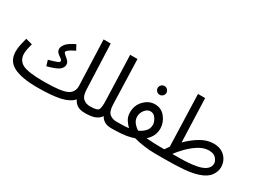

<svg xmlns="http://www.w3.org/2000/svg" viewBox="-51 -1291 2495 1888"><g transform="rotate(30 1197.0 -346.5)"><path d="M922 5Q944 5 958 -8.5Q972 -22 972 -38Q972 -77 932 -77Q886 -77 854.5 -104.5Q823 -132 821 -209L801 -714H720L739 -200Q742 -124 677 -92.5Q612 -61 416 -61L390 21Q552 21 647 0Q742 -21 787 -72Q799 -41 830.5 -18Q862 5 922 5ZM364 -204Q469 -232 498.5 -258Q528 -284 528 -313Q528 -340 509 -359Q490 -378 471.5 -392Q453 -406 453 -418Q453 -441 542 -483L511 -540Q437 -504 412 -473Q387 -442 387 -416Q387 -390 405.5 -373Q424 -356 443 -344Q462 -332 462 -317Q462 -305 435 -294.5Q408 -284 345 -267ZM390 21 436 -11 416 -61Q238 -61 175 -94Q112 -127 112 -205Q112 -230 119.5 -264Q127 -298 133 -320L58 -339Q48 -302 39 -260.5Q30 -219 30 -182Q30 -72 121 -25.5Q212 21 390 21Z M1272 -38Q1272 -77 1232 -77Q1186 -77 1154.5 -103.5Q1123 -130 1121 -207L1105 -714H1022L1039 -205Q1042 -129 1029 -103Q1016 -77 931 -77L922 5Q995 5 1036.5 -12Q1078 -29 1098 -62Q1111 -34 1141 -14.5Q1171 5 1222 5Q1244 5 1258 -8.5Q1272 -22 1272 -38Z M1767 -38Q1767 -77 1727 -77Q1658 -77 1572 -84Q1604 -112 1623 -149Q1642 -186 1642 -233Q1642 -300 1597 -357.5Q1552 -415 1478 -415Q1410 -415 1356.5 -360Q1303 -305 1303 -225Q1303 -175 1326 -140Q1349 -105 1373 -83Q1339 -79 1302.5 -78Q1266 -77 1232 -77L1222 5Q1277 5 1336 0.5Q1395 -4 1441 -17Q1458 -22 1474 -28Q1524 -14 1590 -4.5Q1656 5 1717 5Q1739 5 1753 -8.5Q1767 -22 1767 -38ZM1385 -223Q1385 -264 1412 -298.5Q1439 -333 1475 -333Q1512 -333 1536 -297Q1560 -261 1560 -227Q1560 -185 1532 -155Q1504 -125 1463 -107Q1433 -125 1409 -154.5Q1385 -184 1385 -223ZM1469 -518Q1489 -518 1503.5 -532.5Q1518 -547 1518 -567Q1518 -587 1503.5 -602Q1489 -617 1469 -617Q1448 -617 1433.5 -602Q1419 -587 1419 -567Q1419 -547 1433.5 -532.5Q1448 -518 1469 -518Z M2198 -31Q2281 -58 2315 -105.5Q2349 -153 2349 -200Q2349 -272 2301.5 -320.5Q2254 -369 2172 -369Q2097 -369 2024.5 -325.5Q1952 -282 1891 -220L1873 -714H1792L1811 -126Q1793 -102 1777 -77H1727L1717 5H1822Q1954 5 2044 -2.5Q2134 -10 2198 -31ZM2166 -287Q2222 -287 2247 -256.5Q2272 -226 2272 -201Q2272 -137 2191 -107Q2110 -77 1936 -77H1868Q1898 -118 1946 -167Q1994 -216 2051 -251.5Q2108 -287 2166 -287Z"/></g></svg>

Font: Noto Sans Arabic
Style: Regular
Weight: 400
Designer: Nadine Chahine - Monotype Design Team
Foundry: Monotype Imaging Inc.
Version: Version 1.902